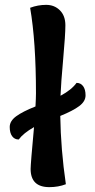

<svg xmlns="http://www.w3.org/2000/svg" viewBox="-20 -770 392 790"><path d="M104 -738Q136 -750 170 -750Q204 -750 226.5 -727.5Q249 -705 249 -666Q249 -627 240 -527.5Q231 -428 229 -376Q274 -400 295 -429Q312 -429 322 -415.5Q332 -402 332 -377.5Q332 -353 306 -333.5Q280 -314 228 -293Q230 -156 251 -12Q220 0 183 0Q106 0 106 -75Q106 -95 120 -247Q76 -222 57 -196Q40 -196 30 -209.5Q20 -223 20 -247.5Q20 -272 46.5 -291.5Q73 -311 126 -332Q128 -368 128 -386Q128 -599 104 -738Z"/></svg>

Font: Salsa
Style: Regular
Weight: 400
Designer: John Vargas Beltrn
Foundry: John Vargas Beltran
Version: Version 1.002